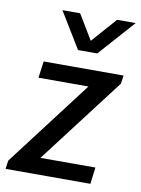

<svg xmlns="http://www.w3.org/2000/svg" viewBox="-85 -814 641 873"><g transform="rotate(10 235.5 -378.0)"><path d="M2.5 0 7.8 -39 308.5 -434.2H77.8L88.2 -511H457L451.8 -472.8L150 -76.8H403.8L394 0ZM470 -755.5 321.8 -589.2H233L131.8 -755.5H213.5L305 -603.8H250.2L384.2 -755.5Z"/></g></svg>

Font: Chivo Medium
Style: Italic
Weight: 500
Italic angle: -8.05°
Designer: Hector Gatti
Foundry: Omnibus-Type
Version: Version 2.002